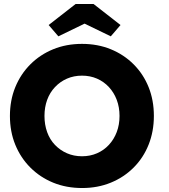

<svg xmlns="http://www.w3.org/2000/svg" viewBox="-20 -937 852 967"><path d="M30 -353Q30 -432 57 -498Q84 -564 133 -613Q182 -662 248 -689Q314 -716 393 -716Q472 -716 538 -689Q604 -662 653 -613Q702 -564 728.5 -498Q755 -432 755 -353Q755 -275 728.5 -208.5Q702 -142 653 -93Q604 -44 538 -17Q472 10 394 10Q314 10 248 -17Q182 -44 133 -93Q84 -142 57 -208Q30 -274 30 -353ZM582 -353Q582 -397 568 -434Q554 -471 528.5 -498.5Q503 -526 468.5 -541Q434 -556 393 -556Q352 -556 317.5 -541Q283 -526 257 -498.5Q231 -471 217.5 -434Q204 -397 204 -353Q204 -309 217.5 -271.5Q231 -234 257 -207Q283 -180 317.5 -165Q352 -150 393 -150Q434 -150 468.5 -165Q503 -180 528.5 -207.5Q554 -235 568 -272Q582 -309 582 -353ZM361 -917H451L587 -811L538 -754L406 -818L274 -754L225 -811Z"/></svg>

Font: Our Lexend
Style: Bold
Weight: 700
Designer: Bonnie Shaver-Troup, Thomas Jockin
Foundry: Lexend
Version: Version 1.007